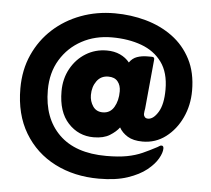

<svg xmlns="http://www.w3.org/2000/svg" viewBox="-51 -626 907 824"><g transform="rotate(5 402.5 -214.5)"><path d="M476 -85Q462 -66 435.5 -49.5Q409 -33 366 -33Q301 -33 256.5 -81Q212 -129 212 -218Q212 -272 236 -315.5Q260 -359 300.5 -384Q341 -409 391 -409Q423 -409 448 -397.5Q473 -386 489 -366Q502 -385 522 -392Q542 -399 567 -399H586Q598 -399 596 -386L576 -175Q575 -170 574 -163Q573 -156 573 -151Q573 -145 577.5 -139Q582 -133 592 -133Q615 -133 635.5 -166.5Q656 -200 656 -264Q656 -337 623.5 -381.5Q591 -426 535 -446.5Q479 -467 408 -467Q336 -467 278.5 -436Q221 -405 187 -349Q153 -293 153 -218Q153 -97 223.5 -27.5Q294 42 427 42Q480 42 516.5 35Q553 28 582 15Q611 2 643 -15Q649 -18 652 -20.5Q655 -23 660 -23Q669 -23 669 -11Q669 7 654.5 32.5Q640 58 609 83Q578 108 527.5 125Q477 142 404 142Q298 142 214.5 99.5Q131 57 83 -23Q35 -103 35 -215Q35 -295 64.5 -360.5Q94 -426 145.5 -473Q197 -520 265 -545.5Q333 -571 411 -571Q481 -571 545.5 -553Q610 -535 660.5 -498Q711 -461 740.5 -404Q770 -347 770 -269Q770 -206 745 -152.5Q720 -99 676.5 -66Q633 -33 577 -33Q537 -33 512.5 -48Q488 -63 476 -85ZM396 -143Q428 -143 444.5 -171Q461 -199 461 -239Q461 -265 447.5 -281.5Q434 -298 407 -298Q375 -298 357 -273Q339 -248 339 -213Q339 -186 353.5 -164.5Q368 -143 396 -143Z"/></g></svg>

Font: Zain Black
Style: Regular
Weight: 900
Designer: Zain,Boutros
Foundry: Mobile Telecommunications Company (Zain), 2024
Version: Version 1.50; ttfautohint (v1.8.4)